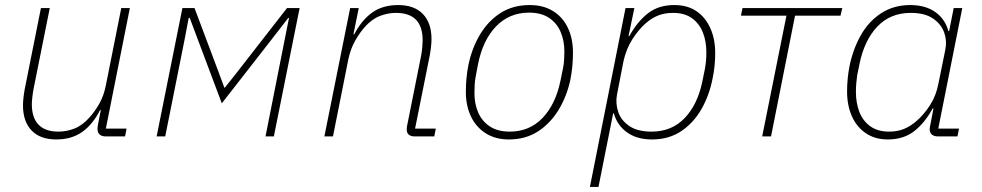

<svg xmlns="http://www.w3.org/2000/svg" viewBox="-20 -540 3886 760"><path d="M142 -508H177L113 -189Q110 -173 108 -155.5Q106 -138 106 -128Q106 -74 132.5 -46.5Q159 -19 211 -19Q244 -19 275.5 -31.5Q307 -44 335 -76Q355 -98 373 -129.5Q391 -161 399 -202L460 -508H494L399 -31H481L475 0H399Q383 0 374.5 -7.5Q366 -15 366 -29Q366 -34 366.5 -38.5Q367 -43 368 -48L379 -104H376Q347 -47 305 -17.5Q263 12 203 12Q139 12 105 -23.5Q71 -59 71 -123Q71 -137 73 -154.5Q75 -172 78 -188Z M600 0 702 -508H750L847 -250L868 -193H870L916 -251L1116 -508H1166L1064 0H1031L1107 -384L1124 -469H1121L1056 -385L858 -131L764 -381L731 -469H727L710 -380L634 0Z M1298 0H1264L1366 -508H1400L1379 -404H1382Q1412 -461 1453.5 -490.5Q1495 -520 1556 -520Q1620 -520 1654 -484.5Q1688 -449 1688 -386Q1688 -371 1686 -353.5Q1684 -336 1681 -320L1623 -31H1705L1699 0H1622Q1607 0 1598.5 -6.5Q1590 -13 1590 -28Q1590 -33 1590.5 -37Q1591 -41 1592 -45L1647 -320Q1650 -336 1651.5 -353Q1653 -370 1653 -380Q1653 -435 1626.5 -462Q1600 -489 1547 -489Q1515 -489 1483 -476.5Q1451 -464 1423 -432Q1405 -412 1386.5 -380Q1368 -348 1359 -306Z M1994 12Q1941 12 1902.5 -12.5Q1864 -37 1844 -79.5Q1824 -122 1824 -176Q1824 -204 1826.5 -230.5Q1829 -257 1834 -282Q1848 -350 1880.5 -404Q1913 -458 1962 -489Q2011 -520 2077 -520Q2131 -520 2169.5 -496Q2208 -472 2228 -429.5Q2248 -387 2248 -332Q2248 -305 2245.5 -278Q2243 -251 2238 -226Q2224 -159 2191 -105Q2158 -51 2109 -19.5Q2060 12 1994 12ZM1998 -19Q2076 -19 2128 -73.5Q2180 -128 2199 -223L2209 -272Q2212 -287 2213 -303.5Q2214 -320 2214 -337Q2214 -379 2199 -414Q2184 -449 2153 -469.5Q2122 -490 2074 -490Q1996 -490 1943.5 -435.5Q1891 -381 1872 -285L1863 -237Q1860 -222 1859 -205.5Q1858 -189 1858 -171Q1858 -129 1873 -94.5Q1888 -60 1919 -39.5Q1950 -19 1998 -19Z M2315 200 2456 -508H2491L2468 -397H2471Q2503 -455 2545 -487.5Q2587 -520 2649 -520Q2701 -520 2736.5 -496Q2772 -472 2791.5 -429Q2811 -386 2811 -330Q2811 -305 2808.5 -280Q2806 -255 2801 -231Q2788 -163 2756.5 -108Q2725 -53 2676 -20.5Q2627 12 2561 12Q2501 12 2462 -16Q2423 -44 2410 -91H2407L2349 200ZM2559 -19Q2640 -19 2691.5 -74Q2743 -129 2761 -222L2770 -266Q2773 -282 2774.5 -297.5Q2776 -313 2776 -333Q2776 -377 2762 -412Q2748 -447 2719 -468Q2690 -489 2644 -489Q2612 -489 2586 -479Q2560 -469 2535 -447Q2507 -422 2483 -384.5Q2459 -347 2448 -298L2422 -164Q2416 -131 2427 -97.5Q2438 -64 2470.5 -41.5Q2503 -19 2559 -19Z M2997 0 3093 -478H2913L2919 -508H3314L3307 -478H3127L3032 0Z M3770 0H3694Q3677 0 3668.5 -7.5Q3660 -15 3660 -29Q3660 -34 3661 -38.5Q3662 -43 3663 -48L3675 -111H3672Q3641 -54 3599 -21Q3557 12 3494 12Q3444 12 3407.5 -12.5Q3371 -37 3352 -80Q3333 -123 3333 -178Q3333 -204 3335.5 -229.5Q3338 -255 3343 -280Q3357 -347 3388 -401.5Q3419 -456 3468.5 -488Q3518 -520 3583 -520Q3643 -520 3682 -492.5Q3721 -465 3734 -417H3737L3755 -508H3789L3694 -31H3776ZM3499 -19Q3532 -19 3558 -29.5Q3584 -40 3609 -62Q3637 -86 3661.5 -124Q3686 -162 3695 -211L3722 -344Q3729 -378 3717.5 -411Q3706 -444 3673.5 -466.5Q3641 -489 3585 -489Q3504 -489 3452.5 -434.5Q3401 -380 3382 -286L3373 -242Q3371 -227 3369.5 -211Q3368 -195 3368 -176Q3368 -133 3381.5 -97.5Q3395 -62 3424.5 -40.5Q3454 -19 3499 -19Z"/></svg>

Font: IBM Plex Sans ExtraLight
Style: Italic
Weight: 250
Italic angle: -11.31°
Designer: Mike Abbink, Paul van der Laan, Pieter van Rosmalen
Foundry: Bold Monday
Version: Version 3.201